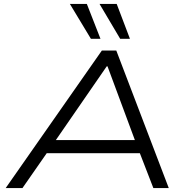

<svg xmlns="http://www.w3.org/2000/svg" viewBox="-20 -964 972 984"><path d="M9 0 502 -705H576L845 0H766L687 -204L728 -179H184L237 -204L95 0ZM527 -624 253 -227 220 -246H712L678 -228L531 -624ZM596 -765 490 -944H578L646 -765ZM446 -765 338 -944H425L495 -765Z"/></svg>

Font: Nunito Sans 7pt Expanded Light
Style: Italic
Weight: 300
Width: 7
Italic angle: -9°
Designer: Vernon Adams
Foundry: Vernon Adams
Version: Version 3.101;gftools[0.9.27]